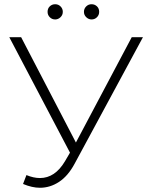

<svg xmlns="http://www.w3.org/2000/svg" viewBox="-20 -876 711 908"><path d="M656 -700 333 -102Q302 -44 259.5 -16Q217 12 169 12Q132 12 89 -6L105 -48Q139 -34 169 -34Q240 -34 287 -113L311 -154L24 -700H80L339 -202L603 -700ZM241 -784Q226 -784 215.5 -794.5Q205 -805 205 -820Q205 -836 215.5 -846Q226 -856 241 -856Q256 -856 266.5 -845.5Q277 -835 277 -820Q277 -805 266 -794.5Q255 -784 241 -784ZM413 -784Q399 -784 388 -794.5Q377 -805 377 -820Q377 -835 387.5 -845.5Q398 -856 413 -856Q428 -856 438.5 -846Q449 -836 449 -820Q449 -805 438.5 -794.5Q428 -784 413 -784Z"/></svg>

Font: Hilab Light
Style: Regular
Weight: 300
Designer: Cristianderson Lima
Foundry: Cristianderson
Version: Version 1.0